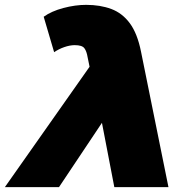

<svg xmlns="http://www.w3.org/2000/svg" viewBox="-88 -771 757 791"><path d="M383 0 332 -265 155 0H-68L281 -496L273 -535Q269 -560 259.5 -572.5Q250 -585 220 -585Q200 -585 177 -577Q154 -569 135 -556L92 -702Q124 -725 173 -738Q222 -751 267 -751Q325 -751 370.5 -734Q416 -717 447 -675Q478 -633 493 -558L606 0Z"/></svg>

Font: Montserrat Black
Style: Italic
Weight: 900
Italic angle: -11.3°
Designer: Julieta Ulanovsky
Foundry: Julieta Ulanovsky
Version: Version 9.000; ttfautohint (v1.8.4.7-5d5b)